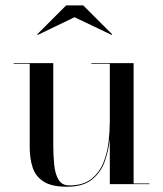

<svg xmlns="http://www.w3.org/2000/svg" viewBox="-20 -700 620 730"><path d="M263.5 -634.5 123 -567 121.5 -569.5 231.5 -679.5H296.5L406.5 -569.5L405 -567ZM488 -2.5H548V0H397.5V-171Q393 -127.5 378.2 -86Q363.5 -44.5 329.5 -17.2Q295.5 10 234.5 10Q176 10 145.5 -9.8Q115 -29.5 104 -63.5Q93 -97.5 93 -141V-457.5H32V-460H182.5V-152Q182.5 -110 186 -74.2Q189.5 -38.5 202.5 -16.8Q215.5 5 243.5 5Q296.5 5 327.5 -19.8Q358.5 -44.5 373.5 -82.5Q388.5 -120.5 393 -162Q397.5 -203.5 397.5 -237V-457.5H327.5V-460H488Z"/></svg>

Font: Bodoni* 72pt
Style: Regular
Weight: 400
Version: Version 2.3